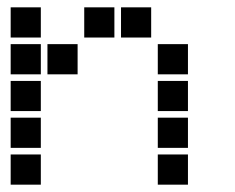

<svg xmlns="http://www.w3.org/2000/svg" viewBox="-20 -511 640 522"><path d="M10 -491Q9 -491 9 -491Q9 -491 9 -490V-410Q9 -409 9 -409Q9 -409 10 -409H90Q91 -409 91 -409Q91 -409 91 -410V-490Q91 -491 91 -491Q91 -491 90 -491ZM210 -491Q209 -491 209 -491Q209 -491 209 -490V-410Q209 -409 209 -409Q209 -409 210 -409H290Q291 -409 291 -409Q291 -409 291 -410V-490Q291 -491 291 -491Q291 -491 290 -491ZM310 -491Q309 -491 309 -491Q309 -491 309 -490V-410Q309 -409 309 -409Q309 -409 310 -409H390Q391 -409 391 -409Q391 -409 391 -410V-490Q391 -491 391 -491Q391 -491 390 -491ZM10 -391Q9 -391 9 -391Q9 -391 9 -390V-310Q9 -309 9 -309Q9 -309 10 -309H90Q91 -309 91 -309Q91 -309 91 -310V-390Q91 -391 91 -391Q91 -391 90 -391ZM110 -391Q109 -391 109 -391Q109 -391 109 -390V-310Q109 -309 109 -309Q109 -309 110 -309H190Q191 -309 191 -309Q191 -309 191 -310V-390Q191 -391 191 -391Q191 -391 190 -391ZM410 -391Q409 -391 409 -391Q409 -391 409 -390V-310Q409 -309 409 -309Q409 -309 410 -309H490Q491 -309 491 -309Q491 -309 491 -310V-390Q491 -391 491 -391Q491 -391 490 -391ZM10 -291Q9 -291 9 -291Q9 -291 9 -290V-210Q9 -209 9 -209Q9 -209 10 -209H90Q91 -209 91 -209Q91 -209 91 -210V-290Q91 -291 91 -291Q91 -291 90 -291ZM410 -291Q409 -291 409 -291Q409 -291 409 -290V-210Q409 -209 409 -209Q409 -209 410 -209H490Q491 -209 491 -209Q491 -209 491 -210V-290Q491 -291 491 -291Q491 -291 490 -291ZM10 -191Q9 -191 9 -191Q9 -191 9 -190V-110Q9 -109 9 -109Q9 -109 10 -109H90Q91 -109 91 -109Q91 -109 91 -110V-190Q91 -191 91 -191Q91 -191 90 -191ZM410 -191Q409 -191 409 -191Q409 -191 409 -190V-110Q409 -109 409 -109Q409 -109 410 -109H490Q491 -109 491 -109Q491 -109 491 -110V-190Q491 -191 491 -191Q491 -191 490 -191ZM10 -91Q9 -91 9 -91Q9 -91 9 -90V-10Q9 -9 9 -9Q9 -9 10 -9H90Q91 -9 91 -9Q91 -9 91 -10V-90Q91 -91 91 -91Q91 -91 90 -91ZM410 -91Q409 -91 409 -91Q409 -91 409 -90V-10Q409 -9 409 -9Q409 -9 410 -9H490Q491 -9 491 -9Q491 -9 491 -10V-90Q491 -91 491 -91Q491 -91 490 -91Z"/></svg>

Font: Doto ExtraBold
Style: Regular
Weight: 800
Monospace: yes
Version: Version 1.000